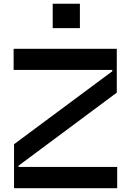

<svg xmlns="http://www.w3.org/2000/svg" viewBox="-20 -982 683 1002"><path d="M591.6 0H53.3V-229.4L566.1 -610.1V-617.2H51.1V-727.3H589.5V-498.6L76.7 -117.2V-110.8H591.6ZM397 -835.2H255V-962.4H397Z"/></svg>

Font: Riot Sans
Style: Bold
Weight: 600
Designer: Rasmus Andersson
Foundry: rsms
Version: Version 4.001